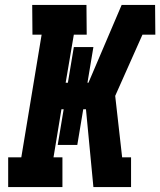

<svg xmlns="http://www.w3.org/2000/svg" viewBox="-20 -755 647 775"><path d="M13 0V-120H66L148 -615H111L110 -735H329L330 -615H278L245 -421H254L278 -565H357L333 -421H337L471 -735H606L607 -615H555L445 -368L473 -120H509V0H357L327 -314H316L292 -170H213L237 -314H228L196 -120H232V0Z"/></svg>

Font: Iosevka Etoile Heavy
Style: Italic
Weight: 900
Italic angle: -9°
Designer: Belleve Invis
Foundry: Belleve Invis
Version: Version 22.1.2; ttfautohint (v1.8.4)